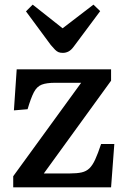

<svg xmlns="http://www.w3.org/2000/svg" viewBox="-20 -808 540 828"><path d="M37 0V-48L330 -451H218Q181 -451 160 -443Q139 -435 126 -410Q113 -385 99 -337L40 -332L52 -509H459V-460L169 -60H281Q312 -60 332 -64.5Q352 -69 365.5 -82Q379 -95 390.5 -120Q402 -145 416 -187H473L459 0ZM251 -580Q240 -580 232.5 -583Q225 -586 217.5 -593.5Q210 -601 199 -614L92 -759L121 -788L250 -686L383 -788L412 -760L298 -607Q287 -592 275.5 -586Q264 -580 251 -580Z"/></svg>

Font: Literata 18pt Medium
Style: Regular
Weight: 500
Designer: Latin by Veronika Burian and Jose Scaglione. Greek by Irene Vlachou. Cyrillic by Vera Evstafieva.
Foundry: TypeTogether
Version: Version 3.103;gftools[0.9.29]